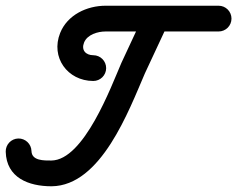

<svg xmlns="http://www.w3.org/2000/svg" viewBox="-65 -606 829 671"><path d="M440.2 -560C440.2 -560 440.2 -560 440.2 -560C413.3 -502.3 386.4 -444.7 359.6 -387C359.6 -387 359.4 -386.7 359.3 -386.5C359.2 -386.2 359.1 -385.9 359.1 -385.9C323.3 -303.4 228.5 -46.2 114.5 -45C114.5 -45 114.7 -45 114.8 -45C114.9 -45 115 -45 115 -45C89 -45 45.9 -43.7 45 -78.2C44.3 -103 23.6 -122.6 -1.2 -122C-26 -121.3 -45.6 -100.6 -45 -75.8C-42.5 15.5 35.3 45 115 45C115 45 115.1 45 115.2 45C115.3 45 115.5 45 115.5 45C288.5 43.2 385.4 -220.4 441.6 -350.1C441.6 -350.1 441.5 -349.8 441.4 -349.5C441.3 -349.3 441.1 -349 441.1 -349C468 -406.6 494.9 -464.3 521.8 -521.9C532.3 -544.5 522.5 -571.2 500 -581.7C477.5 -592.2 450.7 -582.5 440.2 -560ZM261.2 -413C261.2 -413 261.2 -413 261.2 -413C234.5 -413.1 218.2 -430.9 228.8 -457.3C240 -485.3 276.6 -496 304 -496C435.7 -496 567.3 -496 699 -496C723.9 -496 744 -516.1 744 -541C744 -565.8 723.9 -586 699 -586C699 -586 699 -586 699 -586C567.3 -586 435.7 -586 304 -586C238.8 -586 170.5 -554.1 145.2 -490.7C111.3 -405.9 170.7 -323.3 260.8 -323C285.7 -322.9 305.9 -343 306 -367.8C306.1 -392.7 286 -412.9 261.2 -413Z"/></svg>

Font: FRB American Cursive Guidelines Black
Style: Bold Italic
Weight: 900
Italic angle: -25°
Version: Version 2.0;Modular Font Editor K font №1